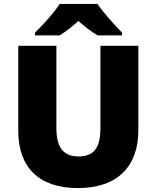

<svg xmlns="http://www.w3.org/2000/svg" viewBox="-20 -1013 797 977"><path d="M476 -993H284C254 -947 196 -883 158 -847V-833H284C319 -855 344 -876 379 -906C414 -876 442 -853 477 -833H601V-847C567 -881 507 -947 476 -993ZM684 -350V-780H491V-362C491 -260 458 -217 379 -217C305 -217 267 -260 267 -361V-780H73V-346C73 -161 179 -56 376 -56C582 -56 684 -170 684 -350Z"/></svg>

Font: Noto Sans Malayalam UI Black
Style: Regular
Weight: 900
Designer: Jelle Bosma - Monotype Design Team
Foundry: Monotype Imaging Inc.
Version: Version 2.104